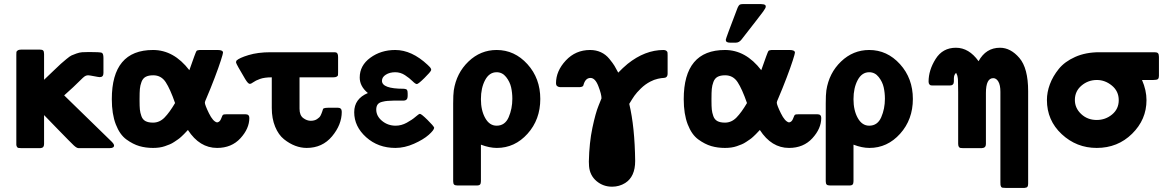

<svg xmlns="http://www.w3.org/2000/svg" viewBox="-20 -714 5732 941"><path d="M60 -20V-445Q60 -455 60.5 -459Q61 -463 67 -467Q73 -471 85 -471H174Q187 -471 191.5 -466.5Q196 -462 196 -449V-323Q214 -340 241.5 -366.5Q269 -393 278.5 -401.5Q288 -410 305.5 -424.5Q323 -439 331 -442.5Q339 -446 354 -451.5Q369 -457 382.5 -458Q396 -459 416 -459Q470 -459 478.5 -455.5Q487 -452 487 -430V-356Q487 -336 469 -336Q464 -336 441 -340.5Q418 -345 412 -345Q406 -345 400 -342.5Q394 -340 385.5 -332Q377 -324 367.5 -314.5Q358 -305 338 -286Q318 -267 295 -247V-246L527 -20Q539 -8 539 -1Q539 12 517 12H365Q356 12 341.5 -1.5Q327 -15 261 -83Q222 -124 196 -150V-8Q196 11 178 12H84Q75 12 70 11Q65 10 62.5 4.5Q60 -1 60 -4.5Q60 -8 60 -20Z M528 -228Q528 -469 730 -469Q832 -469 908 -370Q939 -459 943 -464Q946 -468 958 -469H1047Q1073 -469 1073 -456Q1073 -451 1062.5 -418Q1052 -385 1032 -332.5Q1012 -280 991 -231Q984 -216 984 -211Q984 -200 1004 -159Q1024 -118 1044 -114Q1058 -116 1064 -133Q1070 -150 1074 -152Q1078 -154 1093 -154H1183Q1202 -154 1202 -136Q1202 -84 1158.5 -36.5Q1115 11 1044 11Q958 11 901 -77Q900 -76 892.5 -68Q885 -60 881.5 -56.5Q878 -53 869 -44.5Q860 -36 852.5 -31Q845 -26 834 -18.5Q823 -11 812 -6.5Q801 -2 788 2.5Q775 7 760.5 9Q746 11 730 11Q694 11 663 2Q632 -7 599.5 -30.5Q567 -54 547.5 -104.5Q528 -155 528 -228ZM664 -220Q664 -193 665.5 -177.5Q667 -162 673 -145Q679 -128 693 -120.5Q707 -113 730 -113Q762 -113 786.5 -138Q811 -163 838 -209Q814 -278 792 -311.5Q770 -345 731 -345Q708 -345 694 -337.5Q680 -330 673.5 -312.5Q667 -295 665.5 -278Q664 -261 664 -230Z M1137 -407V-411L1139 -417Q1152 -430 1198 -444Q1244 -458 1306 -458H1608Q1609 -458 1612 -458Q1623 -458 1627 -457Q1631 -456 1634 -451Q1637 -446 1637 -434V-360Q1637 -349 1636.5 -345.5Q1636 -342 1630.5 -338.5Q1625 -335 1613 -335H1448V-181Q1448 -149 1466 -135.5Q1484 -122 1503 -122Q1521 -122 1533.5 -130Q1546 -138 1550.5 -146.5Q1555 -155 1559 -166.5Q1563 -178 1563 -179L1566 -183Q1575 -186 1590 -186H1636Q1655 -186 1655 -166Q1655 -103 1607.5 -46Q1560 11 1483 11Q1455 11 1427 0.5Q1399 -10 1372 -31.5Q1345 -53 1328.5 -93Q1312 -133 1312 -185V-335Q1276 -335 1254 -327Q1232 -319 1221.5 -311Q1211 -303 1204 -303Q1196 -303 1182 -326Q1139 -398 1137 -407Z M1716 -164Q1716 -230 1783 -258Q1743 -291 1743 -334Q1743 -393 1795 -431Q1847 -469 1917 -469Q1998 -469 2076 -396Q2090 -384 2093 -375V-370Q2090 -361 2060 -331.5Q2030 -302 2023 -302Q2016 -302 2001.5 -316.5Q1987 -331 1965 -345.5Q1943 -360 1917 -360Q1890 -360 1871 -348Q1852 -336 1852 -318Q1852 -279 1958 -279Q1972 -278 1975 -273Q1978 -268 1978 -256Q1978 -254 1978 -253V-243Q1978 -222 1959 -221H1912Q1890 -220 1879.5 -219.5Q1869 -219 1853 -215Q1837 -211 1830.5 -201.5Q1824 -192 1824 -177Q1824 -145 1852.5 -121.5Q1881 -98 1919 -98Q1947 -98 1973.5 -112.5Q2000 -127 2016.5 -141.5Q2033 -156 2038 -156Q2045 -156 2075 -126.5Q2105 -97 2108 -88Q2107 -76 2081 -53Q2055 -30 2009 -9.5Q1963 11 1918 11Q1833 11 1774.5 -41.5Q1716 -94 1716 -164Z M2201 174V-207Q2201 -250 2204 -271Q2217 -356 2276 -412.5Q2335 -469 2414 -469Q2502 -469 2565 -399.5Q2628 -330 2628 -229Q2628 -128 2565.5 -58.5Q2503 11 2415 11Q2379 11 2337 -5V174Q2337 185 2333 190Q2329 195 2317 195H2222Q2210 195 2205.5 190.5Q2201 186 2201 174ZM2414 -98Q2455 -98 2473 -139.5Q2491 -181 2491 -230Q2491 -259 2485 -286Q2479 -313 2460.5 -336.5Q2442 -360 2414 -360Q2378 -360 2357.5 -321.5Q2337 -283 2337 -228Q2337 -173 2358 -135.5Q2379 -98 2414 -98Z M2705 -306Q2705 -366 2753 -417.5Q2801 -469 2872 -469Q2901 -469 2925 -458Q2949 -447 2966.5 -425.5Q2984 -404 2991.5 -391.5Q2999 -379 3010 -358Q3032 -381 3056 -401Q3141 -469 3232 -469Q3241 -469 3246 -465Q3251 -461 3251.5 -456.5Q3252 -452 3252 -443V-354Q3252 -342 3246.5 -337Q3241 -332 3232 -332Q3223 -332 3204.5 -328Q3186 -324 3167 -314Q3142 -301 3121 -280.5Q3100 -260 3089.5 -245Q3079 -230 3064 -205Q3091 -92 3093 75Q3093 152 3044 183Q3015 201 2980 201Q2936 201 2903.5 173.5Q2871 146 2867 101L2866 78Q2868 -15 2883.5 -88Q2899 -161 2913.5 -196Q2928 -231 2928 -232Q2928 -252 2912.5 -292Q2897 -332 2874 -332Q2848 -332 2839 -295L2836 -291Q2829 -287 2822 -287H2724Q2705 -289 2705 -306Z M3331 -228Q3331 -469 3533 -469Q3635 -469 3711 -370Q3742 -459 3746 -464Q3749 -468 3761 -469H3850Q3876 -469 3876 -456Q3876 -451 3865.5 -418Q3855 -385 3835 -332.5Q3815 -280 3794 -231Q3787 -216 3787 -211Q3787 -200 3807 -159Q3827 -118 3847 -114Q3861 -116 3867 -133Q3873 -150 3877 -152Q3881 -154 3896 -154H3986Q4005 -154 4005 -136Q4005 -84 3961.5 -36.5Q3918 11 3847 11Q3761 11 3704 -77Q3703 -76 3695.5 -68Q3688 -60 3684.5 -56.5Q3681 -53 3672 -44.5Q3663 -36 3655.5 -31Q3648 -26 3637 -18.5Q3626 -11 3615 -6.5Q3604 -2 3591 2.5Q3578 7 3563.5 9Q3549 11 3533 11Q3497 11 3466 2Q3435 -7 3402.5 -30.5Q3370 -54 3350.5 -104.5Q3331 -155 3331 -228ZM3467 -220Q3467 -193 3468.5 -177.5Q3470 -162 3476 -145Q3482 -128 3496 -120.5Q3510 -113 3533 -113Q3565 -113 3589.5 -138Q3614 -163 3641 -209Q3617 -278 3595 -311.5Q3573 -345 3534 -345Q3511 -345 3497 -337.5Q3483 -330 3476.5 -312.5Q3470 -295 3468.5 -278Q3467 -261 3467 -230ZM3537 -519Q3537 -525 3595 -676Q3600 -687 3604.5 -690.5Q3609 -694 3620 -694H3710Q3711 -694 3714.5 -693.5Q3718 -693 3719.5 -693Q3721 -693 3723.5 -692.5Q3726 -692 3727.5 -691Q3729 -690 3730.5 -689Q3732 -688 3732.5 -686Q3733 -684 3733 -681Q3733 -675 3720 -657Q3707 -639 3614 -520Q3602 -505 3587 -505H3557Q3537 -505 3537 -519Z M4027 174V-207Q4027 -250 4030 -271Q4043 -356 4102 -412.5Q4161 -469 4240 -469Q4328 -469 4391 -399.5Q4454 -330 4454 -229Q4454 -128 4391.5 -58.5Q4329 11 4241 11Q4205 11 4163 -5V174Q4163 185 4159 190Q4155 195 4143 195H4048Q4036 195 4031.5 190.5Q4027 186 4027 174ZM4240 -98Q4281 -98 4299 -139.5Q4317 -181 4317 -230Q4317 -259 4311 -286Q4305 -313 4286.5 -336.5Q4268 -360 4240 -360Q4204 -360 4183.5 -321.5Q4163 -283 4163 -228Q4163 -173 4184 -135.5Q4205 -98 4240 -98Z M4531 -314Q4531 -370 4565.5 -425Q4600 -480 4665 -480Q4729 -480 4776 -414Q4812 -480 4881 -480Q4933 -480 4976 -430Q5019 -380 5019 -267V186Q5019 197 5015.5 201.5Q5012 206 5001 207H4909Q4899 207 4893.5 206Q4888 205 4886 200.5Q4884 196 4883.5 193Q4883 190 4883 179V-264Q4883 -297 4873 -314Q4863 -331 4848 -331Q4812 -331 4812 -258V-8Q4812 11 4792 12H4699Q4691 12 4686.5 11Q4682 10 4679 5Q4676 0 4676 -10V-261Q4676 -283 4675.5 -297.5Q4675 -312 4675 -320Q4675 -328 4673.5 -335Q4672 -342 4672 -343Q4672 -344 4669 -350Q4666 -356 4666 -357Q4655 -348 4655 -329V-315Q4655 -295 4635 -295H4556Q4547 -295 4543 -295.5Q4539 -296 4535 -300.5Q4531 -305 4531 -314Z M5111 -224Q5111 -262 5125.5 -301Q5140 -340 5169 -376Q5198 -412 5249.5 -435Q5301 -458 5368 -458H5639Q5651 -458 5655.5 -453Q5660 -448 5660 -435V-342Q5660 -331 5655 -326.5Q5650 -322 5632 -322H5577Q5599 -272 5599 -223Q5599 -128 5528.5 -58.5Q5458 11 5355 11Q5256 11 5183.5 -56.5Q5111 -124 5111 -224ZM5248 -224Q5248 -184 5279 -155Q5310 -126 5355 -126Q5398 -126 5430.5 -153Q5463 -180 5463 -223Q5463 -267 5429.5 -294.5Q5396 -322 5356 -322Q5313 -322 5280.5 -294.5Q5248 -267 5248 -224Z"/></svg>

Font: CMU Sans Serif
Style: Bold
Weight: 700
Version: Version 0.7.0